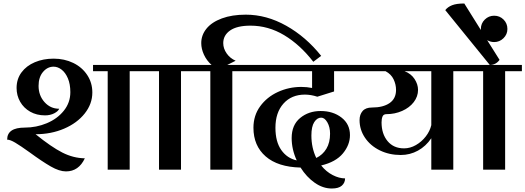

<svg xmlns="http://www.w3.org/2000/svg" viewBox="-20 -972 3010 1100"><path d="M509 -442Q509 -377 465.5 -322Q422 -267 347.5 -235Q273 -203 184 -203Q274 -130 337 -98Q400 -66 466 -65Q431 10 358 10Q320 10 270.5 -18.5Q221 -47 150 -99Q97 -137 67.5 -154.5Q38 -172 21 -172Q21 -241 122 -241Q188 -241 248 -266Q308 -291 345.5 -337.5Q383 -384 383 -444Q383 -490 369 -523Q355 -556 333 -573Q311 -590 287 -590Q252 -590 226.5 -560Q201 -530 201 -480Q201 -425 235 -387Q269 -349 319 -349Q314 -335 291 -323Q268 -311 238 -311Q190 -311 153 -332Q116 -353 95.5 -389Q75 -425 75 -468Q75 -519 103 -557Q131 -595 179.5 -615.5Q228 -636 287 -636Q349 -636 399.5 -611.5Q450 -587 479.5 -542.5Q509 -498 509 -442ZM819 -564H723V0H597V-564H513V-600H819Z M1113 -564H1017V0H891V-564H795V-600H1113Z M1820 -652 1775 -618Q1699 -716 1608 -770.5Q1517 -825 1415 -825Q1338 -825 1298.5 -797.5Q1259 -770 1259 -725Q1259 -694 1278.5 -666Q1298 -638 1330 -624L1282 -600H1407V-564H1311V0H1185V-564H1089V-600H1192Q1164 -625 1148.5 -658.5Q1133 -692 1133 -725Q1133 -771 1163 -808Q1193 -845 1251 -866.5Q1309 -888 1388 -888Q1507 -888 1620 -824.5Q1733 -761 1820 -652Z M1558 -240Q1558 -160 1591.5 -112.5Q1625 -65 1680 -53Q1651 -116 1651 -181Q1651 -256 1699.5 -296Q1748 -336 1817 -336Q1888 -336 1936.5 -298.5Q1985 -261 1985 -198Q1985 -142 1944.5 -93Q1904 -44 1820 -24Q1849 12 1886 31Q1923 50 1957 50Q1957 75 1938.5 91.5Q1920 108 1881 108Q1830 108 1783 75Q1736 42 1702 -12Q1572 -15 1502 -76Q1432 -137 1432 -240Q1432 -310 1470.5 -363Q1509 -416 1572 -445Q1635 -474 1706 -474Q1738 -474 1768 -468V-564H1383V-600H2020V-564H1894V-448L1798 -418Q1761 -430 1727 -430Q1650 -430 1604 -378.5Q1558 -327 1558 -240ZM1764 -196Q1764 -125 1792 -67Q1829 -85 1850 -120Q1871 -155 1871 -206Q1871 -244 1855.5 -271Q1840 -298 1820 -298Q1797 -298 1780.5 -272.5Q1764 -247 1764 -196Z M2676 -564H2577V0H2451V-180Q2420 -134 2374.5 -109Q2329 -84 2276 -84Q2210 -84 2156 -110.5Q2102 -137 2071 -183Q2040 -229 2040 -284Q2040 -316 2057.5 -336Q2075 -356 2111 -356Q2175 -356 2212 -381.5Q2249 -407 2249 -457Q2249 -488 2235 -517.5Q2221 -547 2189 -564H1996V-600H2676ZM2298 -564Q2335 -550 2355 -519.5Q2375 -489 2375 -457Q2375 -419 2350.5 -387Q2326 -355 2284 -336.5Q2242 -318 2194 -318Q2177 -318 2171.5 -304.5Q2166 -291 2166 -271Q2166 -205 2200.5 -163.5Q2235 -122 2295 -122Q2330 -122 2363 -141Q2396 -160 2419.5 -190.5Q2443 -221 2451 -255V-564Z M2786 -600 2531 -914Q2545 -932 2570 -942Q2595 -952 2640 -952L2735 -800V-806Q2735 -838 2757.5 -860Q2780 -882 2811 -882Q2843 -882 2865 -860Q2887 -838 2887 -806Q2887 -775 2864.5 -753Q2842 -731 2811 -731Q2790 -731 2771 -742L2842 -629Q2821 -600 2786 -600ZM2970 -564H2874V0H2748V-564H2652V-600H2970Z"/></svg>

Font: Arya
Style: Bold
Weight: 700
Designer: Eduardo Rodriguez Tunni, Modular Infotech
Foundry: Eduardo Rodriguez Tunni, Modular Infotech
Version: Version 1.002